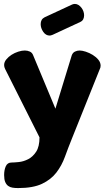

<svg xmlns="http://www.w3.org/2000/svg" viewBox="-20 -740 536 977"><path d="M6 -389Q1 -399 1 -409Q1 -424 12 -437.5Q23 -451 38.5 -461Q54 -471 72.5 -477Q91 -483 106 -483Q120 -483 132 -477.5Q144 -472 149 -458L262 -187L345 -458Q350 -472 361.5 -477.5Q373 -483 385 -483Q398 -483 416.5 -477Q435 -471 452 -460.5Q469 -450 480.5 -436Q492 -422 492 -406Q492 -396 488 -389L346 -35Q327 12 310.5 57.5Q294 103 266.5 138.5Q239 174 193.5 195.5Q148 217 72 217Q57 217 44 215Q31 213 21.5 206Q12 199 6.5 186Q1 173 1 151Q1 125 9.5 106Q18 87 39 87Q52 87 76 84.5Q100 82 123.5 70Q147 58 164 32Q181 6 181 -41ZM248 -563Q238 -559 233 -559Q213 -559 200 -578Q187 -597 187 -617Q187 -642 207 -652L347 -717Q354 -720 361 -720Q371 -720 379.5 -714.5Q388 -709 394.5 -700.5Q401 -692 404.5 -682Q408 -672 408 -662Q408 -651 403.5 -642Q399 -633 388 -628Z"/></svg>

Font: AkaAcidDosis
Style: ExtraBold
Weight: 800
Designer: Edgar Tolentino, Pablo Impallari, Igino Marini, Aka-Acid
Foundry: Edgar Tolentino, Pablo Impallari, Igino Marini, Aka-Acid
Version: Version 1.007